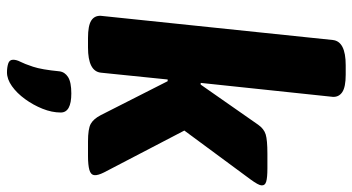

<svg xmlns="http://www.w3.org/2000/svg" viewBox="-256 -540 1035 564"><g transform="rotate(90 262.0 -257.5)"><path d="M91 2Q55 2 40 -7.5Q25 -17 26 -36L97 -717Q101 -755 171 -755H199Q235 -755 250 -745Q265 -735 264 -717L223 -329H228L346 -498Q358 -515 374.5 -520Q391 -525 431 -525H474Q501 -525 513 -521.5Q525 -518 524 -507Q523 -498 507 -476L363 -281L486 -45Q495 -27 494 -17Q493 -6 478.5 -2Q464 2 438 2H395Q358 2 343.5 -6Q329 -14 318 -35L218 -232H213L193 -36Q189 2 119 2ZM192 240Q178 240 166.5 236.5Q155 233 155 222Q155 212 161 200.5Q167 189 175.5 163.5Q184 138 189 86Q191 70 206 60.5Q221 51 254 51Q310 51 310 82Q310 108 299 135.5Q288 163 270.5 187Q253 211 232.5 225.5Q212 240 192 240Z"/></g></svg>

Font: Asap ExtraBold
Style: Italic
Weight: 800
Italic angle: -6°
Designer: Pablo Cosgaya
Foundry: Omnibus-Type
Version: Version 3.001; ttfautohint (v1.8.4.7-5d5b)